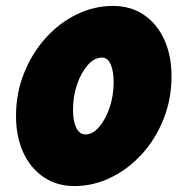

<svg xmlns="http://www.w3.org/2000/svg" viewBox="-20 -617 635 647"><path d="M231 10Q171 10 126.5 -20.5Q82 -51 58 -104Q34 -157 34 -226Q34 -303 61 -370.5Q88 -438 134 -489Q180 -540 238.5 -568.5Q297 -597 361 -597Q421 -597 465.5 -566.5Q510 -536 534 -482.5Q558 -429 558 -360Q558 -283 531 -215.5Q504 -148 458 -97.5Q412 -47 353 -18.5Q294 10 231 10ZM268 -164Q292 -164 313.5 -188.5Q335 -213 349 -253.5Q363 -294 363 -340Q363 -377 353 -400Q343 -423 324 -423Q298 -423 275.5 -397.5Q253 -372 239.5 -332Q226 -292 226 -246Q226 -209 237 -186.5Q248 -164 268 -164Z"/></svg>

Font: Raleway Black
Style: Italic
Weight: 900
Italic angle: -12°
Designer: Matt McInerney, Pablo Impallari, Rodrigo Fuenzalida
Foundry: Matt McInerney, Pablo Impallari, Rodrigo Fuenzalida
Version: Version 4.101;RELEASE